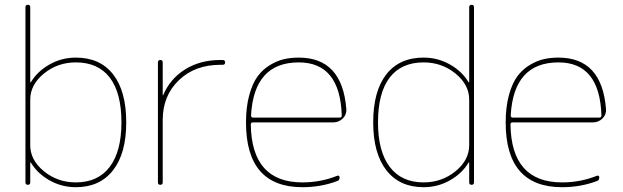

<svg xmlns="http://www.w3.org/2000/svg" viewBox="-20 -770 2596 800"><path d="M106 -355V-165Q106 -103 163 -56.5Q220 -10 296 -10Q388 -10 437 -74.5Q486 -139 486 -260Q486 -383 437.5 -446.5Q389 -510 296 -510Q220 -510 163 -463.5Q106 -417 106 -355ZM86 -10V-740Q86 -750 96 -750Q106 -750 106 -740V-428Q106 -427 107 -427Q109 -427 109 -428Q136 -473 186.5 -501.5Q237 -530 296 -530Q397 -530 451.5 -460Q506 -390 506 -260Q506 -131 451 -60.5Q396 10 296 10Q237 10 186.5 -18.5Q136 -47 109 -92Q109 -93 107 -93Q106 -93 106 -92V-10Q106 0 96 0Q86 0 86 -10Z M638 -10V-510Q638 -520 648 -520Q658 -520 658 -510V-374Q658 -373 659 -373Q660 -373 660 -374Q689 -442 751.5 -481Q814 -520 898 -520H908Q918 -520 918 -510Q918 -500 908 -500H898Q792 -500 725 -435.5Q658 -371 658 -270V-10Q658 0 648 0Q638 0 638 -10Z M1225 -510Q1038 -510 1026 -289Q1026 -280 1035 -280H1395Q1404 -280 1404 -289Q1397 -510 1225 -510ZM1240 10Q1005 10 1005 -260Q1005 -324 1018.5 -373.5Q1032 -423 1053.5 -452Q1075 -481 1105 -499Q1135 -517 1163.5 -523.5Q1192 -530 1225 -530Q1406 -530 1423 -316Q1425 -293 1408.5 -276.5Q1392 -260 1368 -260H1034Q1025 -260 1025 -252Q1028 -10 1240 -10Q1317 -10 1386 -38Q1390 -39 1392.5 -37Q1395 -35 1395 -31Q1395 -19 1386 -16Q1318 10 1240 10Z M1745 -510Q1652 -510 1603.5 -446.5Q1555 -383 1555 -260Q1555 -139 1604 -74.5Q1653 -10 1745 -10Q1821 -10 1878 -56.5Q1935 -103 1935 -165V-355Q1935 -417 1878 -463.5Q1821 -510 1745 -510ZM1745 10Q1645 10 1590 -60.5Q1535 -131 1535 -260Q1535 -390 1589.5 -460Q1644 -530 1745 -530Q1804 -530 1854.5 -501.5Q1905 -473 1932 -428Q1932 -427 1934 -427Q1935 -427 1935 -428V-740Q1935 -750 1945 -750Q1955 -750 1955 -740V-10Q1955 0 1945 0Q1935 0 1935 -10V-92Q1935 -93 1934 -93Q1932 -93 1932 -92Q1905 -47 1854.5 -18.5Q1804 10 1745 10Z M2307 -510Q2120 -510 2108 -289Q2108 -280 2117 -280H2477Q2486 -280 2486 -289Q2479 -510 2307 -510ZM2322 10Q2087 10 2087 -260Q2087 -324 2100.5 -373.5Q2114 -423 2135.5 -452Q2157 -481 2187 -499Q2217 -517 2245.5 -523.5Q2274 -530 2307 -530Q2488 -530 2505 -316Q2507 -293 2490.5 -276.5Q2474 -260 2450 -260H2116Q2107 -260 2107 -252Q2110 -10 2322 -10Q2399 -10 2468 -38Q2472 -39 2474.5 -37Q2477 -35 2477 -31Q2477 -19 2468 -16Q2400 10 2322 10Z"/></svg>

Font: Rounded Mplus 1c Thin
Style: Regular
Weight: 250
Version: Version 1.059.20150529